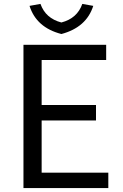

<svg xmlns="http://www.w3.org/2000/svg" viewBox="-20 -962 628 982"><path d="M294 -788Q166 -821 131 -932L187 -942Q213 -868 294 -847Q375 -868 401 -942L457 -932Q422 -822 294 -788ZM100 -733H523V-655H193V-425H471V-346H193V-79H534V0H100Z"/></svg>

Font: Swei Fan Sans CJK TC
Style: Regular
Weight: 400
Version: Version 2.130